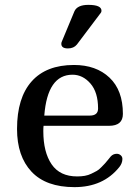

<svg xmlns="http://www.w3.org/2000/svg" viewBox="-20 -769 565 789"><path d="M296 -586Q283 -570 259 -570Q232 -570 232 -589Q232 -594 234 -598L286 -723Q298 -749 343 -749Q397 -749 397 -725Q397 -719 394 -716ZM435 -126Q445 -137 460 -137Q469 -137 476 -131Q483 -125 483 -116Q483 -98 470 -82Q404 0 286 0Q169 0 109.5 -63.5Q50 -127 50 -239Q50 -367 110 -434.5Q170 -502 284 -502Q375 -502 430 -450Q485 -398 485 -301Q485 -252 428 -252H159Q158 -244 158 -230Q158 -144 192 -94Q226 -44 297 -44Q314 -44 328.5 -46.5Q343 -49 356 -55.5Q369 -62 377.5 -66.5Q386 -71 396.5 -82Q407 -93 411 -97Q415 -101 424.5 -113Q434 -125 435 -126ZM278 -462Q175 -462 162 -294H349Q383 -294 383 -323Q383 -390 351.5 -426Q320 -462 278 -462Z"/></svg>

Font: Marmelad
Style: Regular
Weight: 400
Designer: Manvel Shmavonyan
Foundry: Cyreal
Version: Version 1.001;PS 001.001;hotconv 1.0.88;makeotf.lib2.5.64775